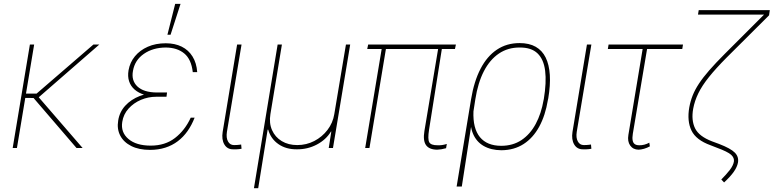

<svg xmlns="http://www.w3.org/2000/svg" viewBox="-20 -781 4082 1013"><path d="M160.2 -545.9 69.3 0H46.9L137.7 -545.9ZM503.9 -545.9 179.7 -263.7 99.6 -264.6 102.5 -287.1H172.9L472.7 -545.9ZM383.8 0 152.3 -269.5 178.7 -274.4 416 0Z M823.2 -293H861.3L858.4 -270.5H803.7Q762.2 -270.5 723.6 -254.2Q685.1 -237.8 658.2 -208Q631.3 -178.2 625 -137.7Q616.2 -83 657.5 -47.9Q698.7 -12.7 775.4 -12.7Q851.1 -12.7 903.3 -53Q955.6 -93.3 986.3 -160.2H1006.8Q991.7 -121.1 969.5 -89.6Q947.3 -58.1 918 -35.9Q888.7 -13.7 852.1 -2Q815.4 9.8 771.5 9.8Q712.9 9.8 672.6 -10.5Q632.3 -30.8 614.3 -65.7Q596.2 -100.6 603.5 -144.5Q610.4 -189.9 640.6 -223.1Q670.9 -256.3 718 -274.7Q765.1 -293 823.2 -293ZM858.4 -270.5H819.3Q776.9 -270.5 744.1 -280.3Q711.4 -290 690.4 -308.3Q669.4 -326.7 661.1 -352.3Q652.8 -377.9 658.2 -410.2Q665.5 -452.1 691.9 -484.1Q718.3 -516.1 759.8 -534.4Q801.3 -552.7 854.5 -552.7Q902.8 -552.7 938.7 -534.9Q974.6 -517.1 995.8 -482.9Q1017.1 -448.7 1020.5 -400.4H997.1Q989.3 -468.3 952.1 -499Q915 -529.8 854.5 -530.3Q786.6 -529.8 739 -496.8Q691.4 -463.9 681.6 -407.2Q671.9 -356.4 704.8 -325Q737.8 -293.5 807.6 -293H861.3ZM863.3 -597.7 904.3 -760.7H932.6L879.9 -597.7Z M1231 -545.9H1254.4L1177.2 -85Q1172.4 -54.2 1182.9 -34.9Q1193.4 -15.6 1214.4 -15.6Q1231.4 -15.6 1241.7 -17.1Q1252 -18.6 1252.4 -18.6L1254.4 3.9Q1252.4 4.4 1241 5.9Q1229.5 7.3 1210.4 6.8Q1179.2 7.3 1163.8 -18.8Q1148.4 -44.9 1154.8 -85Z M1319.8 211.9 1444.8 -545.9H1467.3L1406.7 -178.7Q1398.9 -131.3 1415.3 -94.5Q1431.6 -57.6 1466.3 -36.6Q1501 -15.6 1548.3 -15.6Q1596.7 -15.6 1638.2 -37.1Q1679.7 -58.6 1708 -95.7Q1736.3 -132.8 1743.7 -178.7L1805.2 -545.9H1827.6L1736.8 0H1714.4L1728 -86.9H1726.1Q1700.2 -43.9 1651.6 -18.3Q1603 7.3 1546.4 6.8Q1488.8 7.3 1448.7 -20.8Q1408.7 -48.8 1395 -96.7H1392.1L1342.3 211.9Z M2385.3 -545.9 2380.4 -522.5H1917.5L1922.4 -545.9ZM2020 -545.9 1929.2 0H1906.7L1997.6 -545.9ZM2295.4 -545.9H2314.9L2243.7 -96.7Q2235.8 -46.4 2244.9 -30.3Q2253.9 -14.2 2289.6 -14.6Q2300.8 -14.2 2311.8 -15.6Q2322.8 -17.1 2337.4 -21.5L2333.5 1Q2319.3 4.9 2308.6 6.6Q2297.9 8.3 2286.6 8.8Q2244.1 8.3 2227.5 -15.6Q2210.9 -39.6 2219.2 -89.8Z M2389.2 203.1 2465.3 -256.8Q2481 -352.1 2515.4 -418.2Q2549.8 -484.4 2601.6 -519Q2653.3 -553.7 2721.2 -553.7Q2772 -553.7 2806.4 -534.2Q2840.8 -514.6 2859.1 -477.3Q2877.4 -439.9 2880.9 -385.7Q2884.3 -331.5 2872.6 -261.7L2870.6 -252.9Q2857.4 -172.4 2825 -112.8Q2792.5 -53.2 2742.4 -21Q2692.4 11.2 2625.5 11.7Q2570.3 11.2 2531.7 -11Q2493.2 -33.2 2475.3 -76.2Q2457.5 -119.1 2463.4 -181.6L2478 -194.3Q2476.1 -148.9 2484.6 -114.7Q2493.2 -80.6 2512 -57.6Q2530.8 -34.7 2559.1 -23.2Q2587.4 -11.7 2624.5 -11.7Q2686 -11.7 2731.7 -42.2Q2777.3 -72.8 2806.6 -127.4Q2835.9 -182.1 2848.1 -253.9L2849.1 -257.8Q2863.8 -346.7 2856.2 -407.5Q2848.6 -468.3 2815.9 -499.5Q2783.2 -530.8 2722.2 -530.3Q2660.2 -530.8 2612.3 -498.5Q2564.5 -466.3 2533 -405.3Q2501.5 -344.2 2487.8 -256.8L2416.5 203.1Z M3076.7 -545.9H3100.1L3022.9 -85Q3018.1 -54.2 3028.6 -34.9Q3039.1 -15.6 3060.1 -15.6Q3077.1 -15.6 3087.4 -17.1Q3097.7 -18.6 3098.1 -18.6L3100.1 3.9Q3098.1 4.4 3086.7 5.9Q3075.2 7.3 3056.2 6.8Q3024.9 7.3 3009.5 -18.8Q2994.1 -44.9 3000.5 -85Z M3583.5 -545.9 3579.6 -522.5H3187L3190.9 -545.9ZM3374.5 -545.9H3397.9L3318.8 -75.2Q3315.4 -54.2 3317.9 -40.5Q3320.3 -26.9 3328.9 -20.8Q3337.4 -14.6 3353 -14.6Q3365.7 -14.2 3379.6 -17.8Q3393.6 -21.5 3405.8 -28.3L3408.7 -8.8Q3394.5 -1 3378.7 3.7Q3362.8 8.3 3349.1 8.8Q3320.3 8.3 3304.9 -13.2Q3289.6 -34.7 3295.4 -69.3Z M4034.7 -727.5H4041.5L4037.6 -700.2L3814 -477.5Q3756.8 -419.9 3720.5 -374.5Q3684.1 -329.1 3664.6 -289.1Q3645 -249 3637.2 -207Q3626.5 -146.5 3647.2 -104Q3668 -61.5 3736.8 -35.2L3773.9 -21.5Q3835 2 3856.9 24.2Q3878.9 46.4 3873.5 77.1Q3869.1 100.1 3851.6 125.2Q3834 150.4 3800.3 181.6L3785.6 166Q3812 139.6 3830.3 116Q3848.6 92.3 3852.1 71.3Q3855 51.8 3837.4 35.6Q3819.8 19.5 3761.2 -2L3729 -14.6Q3652.8 -42 3628.4 -92Q3604 -142.1 3616.7 -214.8Q3622.6 -247.1 3634.5 -277.3Q3646.5 -307.6 3667.7 -339.8Q3689 -372.1 3722.2 -410.2Q3755.4 -448.2 3803.2 -496.1ZM3666.5 -727.5H4041.5L4037.6 -704.1H3662.6Z"/></svg>

Font: Inter Tight Thin
Style: Italic
Weight: 250
Italic angle: -9.39999°
Designer: Rasmus Andersson
Foundry: rsms
Version: Version 3.004